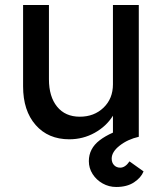

<svg xmlns="http://www.w3.org/2000/svg" viewBox="-20 -545 645 765"><path d="M256 10Q172 10 122 -47Q72 -104 72 -201V-525H175V-229Q175 -160 207.5 -120Q240 -80 298 -80Q355 -80 392.5 -116Q430 -152 430 -209V-525H533V0H430V-84Q404 -42 357.5 -16Q311 10 256 10ZM443 200Q414 200 389 186Q364 172 349 148.5Q334 125 334 97Q334 47 377 14Q420 -19 500 -41L533 0Q489 10 457 35Q425 60 425 87Q425 103 434.5 113Q444 123 459 123Q479 123 496 98L552 138Q542 163 514 181.5Q486 200 443 200Z"/></svg>

Font: Readex Pro
Style: Regular
Weight: 400
Designer: Bonnie Shaver-Troup, Thomas Jockin
Foundry: Lexend
Version: Version 1.204; ttfautohint (v1.8.4.7-5d5b)